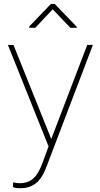

<svg xmlns="http://www.w3.org/2000/svg" viewBox="-20 -761 518 994"><path d="M245.6 -41 249 -50.8 431.6 -528.3H460.9L224.6 91.8L212.9 121.1Q174.8 213.4 86.9 213.4Q58.6 213.4 47.9 208L47.4 183.1Q63 187.5 83 187.5Q124.5 187.5 151.9 163.3Q179.2 139.2 199.2 84.5L231.4 -2.9L21 -528.3H49.8ZM377.4 -622.1V-617.2H344.2L252.9 -712.9L162.6 -617.2H131.3V-624L243.7 -740.7H263.2Z"/></svg>

Font: Roboto Thin
Style: Regular
Weight: 250
Designer: Google
Version: Version 2.134; 2016